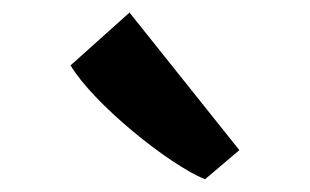

<svg xmlns="http://www.w3.org/2000/svg" viewBox="-20 -910 481 298"><path d="M297.5 -632Q277 -640.5 247 -660.5Q217 -680.5 185.5 -706.8Q154 -733 128.2 -760Q102.5 -787 89.5 -808.5L181 -890.5L351.5 -677L298.5 -632Z"/></svg>

Font: Merriweather 24pt ExtraBold
Style: Regular
Weight: 800
Version: Version 2.100